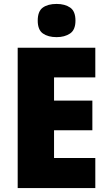

<svg xmlns="http://www.w3.org/2000/svg" viewBox="-20 -957 550 977"><path d="M465 0H70V-714H465V-563H255V-445H450V-294H255V-153H465ZM268 -937Q310 -937 337 -918.5Q364 -900 364 -852Q364 -805 336.5 -786.5Q309 -768 268 -768Q225 -768 198.5 -786.5Q172 -805 172 -852Q172 -900 198 -918.5Q224 -937 268 -937Z"/></svg>

Font: Noto Sans Malayalam SemiCondensed Black
Style: Regular
Weight: 900
Width: 4
Designer: Jelle Bosma - Monotype Design Team
Foundry: Monotype Imaging Inc.
Version: Version 2.104; ttfautohint (v1.8.4.7-5d5b)